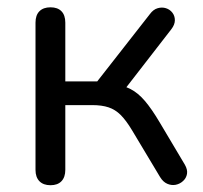

<svg xmlns="http://www.w3.org/2000/svg" viewBox="-20 -512 568 538"><path d="M121.5 7Q101.5 7 90.5 -4.2Q79.5 -15.5 79.5 -36V-448.5Q79.5 -469.5 90.5 -480.5Q101.5 -491.5 121.5 -491.5Q141.5 -491.5 152.2 -480.5Q163 -469.5 163 -448.5V-284H252.5L400 -472.5Q409.5 -485.5 421.8 -489Q434 -492.5 445 -489Q456 -485.5 463 -476.5Q470 -467.5 470 -455.2Q470 -443 460 -430L320.5 -250L297.5 -276Q325.5 -273 346.2 -262.2Q367 -251.5 386 -229.2Q405 -207 427.5 -169L498 -50.5Q506 -36.5 504 -24.8Q502 -13 493 -4.8Q484 3.5 472.2 5.8Q460.5 8 448.8 3Q437 -2 428.5 -16L350 -147Q333.5 -174.5 318.2 -189.8Q303 -205 284.2 -211.2Q265.5 -217.5 238 -217.5H163V-36Q163 -15.5 152.2 -4.2Q141.5 7 121.5 7Z"/></svg>

Font: Nunito ExtraLight
Style: Regular
Weight: 200
Designer: Vernon Adams
Foundry: Vernon Adams
Version: Version 3.602;April 4, 2023;FontCreator 14.0.0.2856 64-bit